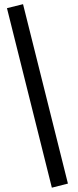

<svg xmlns="http://www.w3.org/2000/svg" viewBox="-20 -745 374 915"><path d="M227.1 149.4 13.2 -706.1 89.8 -725.1 303.7 129.9Z"/></svg>

Font: Elstob 8pt
Style: Bold
Weight: 700
Designer: Peter S. Baker
Version: Version 1.015